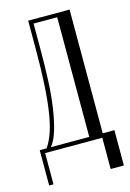

<svg xmlns="http://www.w3.org/2000/svg" viewBox="-100 -547 496 730"><g transform="rotate(-15 147.5 -182.0)"><path d="M1 131V-8H28Q43 -29 54 -60.5Q65 -92 72 -137.5Q79 -183 82.5 -244Q86 -305 86 -384V-495H249V-8H295V131H243V8H18V131ZM196 -8V-479H103V-373Q103 -312 100.5 -255.5Q98 -199 91 -151Q84 -103 73 -66Q62 -29 45 -8Z"/></g></svg>

Font: Moniqa Cond Heading
Style: Regular
Weight: 400
Width: 3
Designer: Rajesh Rajput
Foundry: Rajesh Rajput
Version: Version 1.000